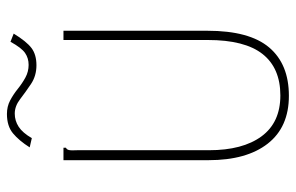

<svg xmlns="http://www.w3.org/2000/svg" viewBox="-166 -656 833 540"><g transform="rotate(-90 250.0 -385.5)"><path d="M251 11Q163 11 116.5 -48.5Q70 -108 70 -215V-623H105V-616Q100 -614 98.5 -607.5Q97 -601 98 -584V-214Q98 -119 137 -66Q176 -13 252 -13Q329 -13 368.5 -63Q408 -113 408 -217V-623H434V-218Q434 -100 387 -44.5Q340 11 251 11ZM403 -772 426 -763Q404 -727 385.5 -713Q367 -699 337 -699Q307 -699 284 -714.5Q261 -730 241.5 -745Q222 -760 201 -760Q181 -760 164 -749Q147 -738 132 -712L106 -718Q125 -748 145.5 -765Q166 -782 200 -782Q221 -782 238 -773Q255 -764 270.5 -751.5Q286 -739 302.5 -730Q319 -721 338 -721Q357 -721 371.5 -731Q386 -741 403 -772Z"/></g></svg>

Font: Inconsolata ExtraLight
Style: Regular
Weight: 200
Monospace: yes
Designer: Raph Levien, Cyreal, Brenton Simpson
Foundry: Raph Levien, Cyreal, Google
Version: Version 3.001; ttfautohint (v1.8.2.53-6de2)